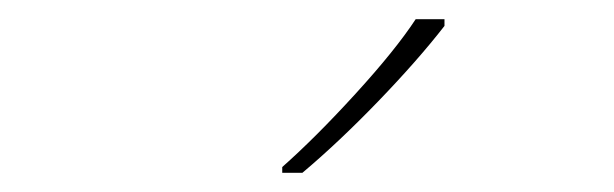

<svg xmlns="http://www.w3.org/2000/svg" viewBox="-20 -786 640 200"><path d="M274 -612Q309 -643 350.5 -688.5Q392 -734 413 -766H443V-759Q415 -723 374 -680.5Q333 -638 295 -606H274Z"/></svg>

Font: Noto Sans Mono UI Thin
Style: Regular
Weight: 250
Monospace: yes
Designer: Monotype Design team
Foundry: Monotype Imaging Inc.
Version: Version 1.000